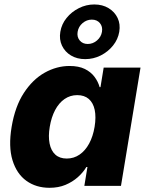

<svg xmlns="http://www.w3.org/2000/svg" viewBox="-20 -850 673 878"><path d="M206.5 8.8Q145 8.8 100.6 -23.2Q56.2 -55.2 37.1 -117.4Q18.1 -179.7 33.2 -270Q48.8 -363.3 89.1 -425Q129.4 -486.8 184.3 -517.6Q239.3 -548.3 297.9 -548.3Q339.8 -548.3 367.7 -534.7Q395.5 -521 412.1 -498.8Q428.7 -476.6 435.5 -451.7H439.5L454.1 -541H622.6L533.2 0H365.7L379.9 -86.4H375Q359.9 -61 335.7 -39.6Q311.5 -18.1 279.3 -4.6Q247.1 8.8 206.5 8.8ZM285.2 -125Q317.9 -125 344 -143.1Q370.1 -161.1 387.7 -193.6Q405.3 -226.1 412.6 -270Q419.9 -314.9 413.1 -347.4Q406.2 -379.9 386 -397.5Q365.7 -415 333 -415Q300.8 -415 274.9 -397Q249 -378.9 231.9 -346.4Q214.8 -314 207.5 -270Q200.2 -226.6 206.8 -193.6Q213.4 -160.6 233.2 -142.8Q252.9 -125 285.2 -125ZM369.6 -579.6Q332.5 -579.6 304.7 -596.2Q276.9 -612.8 263.4 -641.4Q250 -669.9 255.9 -704.6Q261.7 -739.7 284.4 -767.8Q307.1 -795.9 340.6 -812.7Q374 -829.6 411.1 -829.6Q448.7 -829.6 476.6 -812.7Q504.4 -795.9 517.8 -767.8Q531.2 -739.7 525.4 -704.6Q519.5 -669.9 496.8 -641.6Q474.1 -613.3 440.7 -596.4Q407.2 -579.6 369.6 -579.6ZM381.3 -648.9Q404.8 -648.9 423.6 -665Q442.4 -681.2 446.3 -704.6Q450.2 -728.5 436.8 -744.4Q423.3 -760.3 399.9 -760.3Q376.5 -760.3 357.7 -744.4Q338.9 -728.5 335 -704.6Q331.1 -681.2 344.5 -665Q357.9 -648.9 381.3 -648.9Z"/></svg>

Font: Inter 17pt ExtraBold
Style: Italic
Weight: 800
Italic angle: -9.3988°
Version: Version 4.001;git-66647c0bb